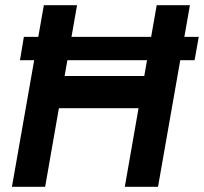

<svg xmlns="http://www.w3.org/2000/svg" viewBox="-20 -720 786 740"><path d="M57 -488 72 -578H746L730 -488ZM26 0 149 -700H277L229 -427H536L584 -700H712L589 0H461L514 -303H207L154 0Z"/></svg>

Font: Cabin VF Beta
Style: Italic
Weight: 400
Italic angle: -7°
Designer: Pablo Impallari
Foundry: Pablo Impallari. http://www.impallari.com Igino Marini. http://www.ikern.com
Version: Version 2.300